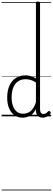

<svg xmlns="http://www.w3.org/2000/svg" viewBox="-20 -1473 668 2431"><path d="M265 17Q210 17 166 -12Q122 -41 96.5 -98Q71 -155 71 -238Q71 -288 80.5 -331Q90 -374 109 -408.5Q128 -443 156 -467.5Q184 -492 221 -505.5Q258 -519 303 -519Q336 -519 368.5 -509.5Q401 -500 435 -480V-1434Q435 -1444 441.5 -1448.5Q448 -1453 461 -1453Q475 -1453 481 -1448.5Q487 -1444 487 -1434V-91Q487 -60 498 -45Q509 -30 531 -30Q541 -30 551 -33.5Q561 -37 570.5 -45Q580 -53 590 -63Q596 -69 602.5 -68Q609 -67 615 -60Q621 -54 622.5 -47.5Q624 -41 619 -34Q608 -19 592 -7.5Q576 4 558 10.5Q540 17 522 17Q493 17 473.5 5.5Q454 -6 444.5 -26.5Q435 -47 435 -75Q435 -79 435 -83.5Q435 -88 435 -92Q412 -47 382.5 -23.5Q353 0 322.5 8.5Q292 17 265 17ZM127 -242Q127 -180 143.5 -133Q160 -86 192.5 -59.5Q225 -33 274 -33Q306 -33 336.5 -46.5Q367 -60 392.5 -92.5Q418 -125 435 -181V-428Q400 -452 367.5 -461Q335 -470 302 -470Q270 -470 243 -460.5Q216 -451 194.5 -432Q173 -413 158 -385.5Q143 -358 135 -322Q127 -286 127 -242ZM0 928H628V938H0ZM0 -20H628V0H0ZM0 -505H628V-500H0ZM0 -1448H628V-1438H0Z"/></svg>

Font: Playwrite ID Guides
Style: Regular
Weight: 400
Designer: Veronika Burian, José Scaglione
Foundry: TypeTogether
Version: Version 1.003